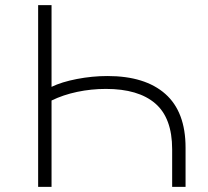

<svg xmlns="http://www.w3.org/2000/svg" viewBox="-20 -725 808 745"><path d="M128 0V-705H180V-388Q219 -407 278.5 -418.5Q338 -430 397 -430Q543 -430 621.5 -360.5Q700 -291 700 -152V0H648V-146Q648 -267 582.5 -323.5Q517 -380 391 -380Q334 -380 279.5 -368.5Q225 -357 180 -335V0Z"/></svg>

Font: Nunito Sans 7pt SemiExpanded ExtraLight
Style: Regular
Weight: 250
Width: 6
Designer: Vernon Adams
Foundry: Vernon Adams
Version: Version 3.101;gftools[0.9.27]